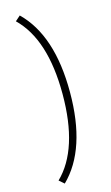

<svg xmlns="http://www.w3.org/2000/svg" viewBox="-147 -767 630 1092"><g transform="rotate(-15 168.0 -221.0)"><path d="M90.8 273.9 61 248Q210.4 103 210.4 -221.7Q210.4 -544.9 61 -689.5L90.8 -715.8Q253.9 -557.1 253.9 -221.7Q253.9 114.7 90.8 273.9Z"/></g></svg>

Font: Estedad-FD ExtraLight
Style: Regular
Weight: 200
Designer: Amin Abedi
Version: Version 7.3